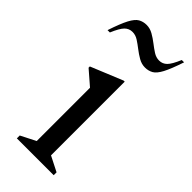

<svg xmlns="http://www.w3.org/2000/svg" viewBox="-223 -719 759 759"><g transform="rotate(45 156.5 -340.0)"><path d="M54 0V-16L117 -48V-346L57 -398V-405L191 -460H197V-48L260 -16V0ZM5 -556Q23 -610 37 -636.5Q51 -663 66 -671.5Q81 -680 100 -680Q119 -680 136.5 -670Q154 -660 170 -647.5Q186 -635 201.5 -625Q217 -615 234 -615Q253 -615 266.5 -628.5Q280 -642 296 -680H309Q291 -626 277 -599.5Q263 -573 248 -564.5Q233 -556 214 -556Q195 -556 177.5 -566Q160 -576 144 -588.5Q128 -601 112.5 -611Q97 -621 80 -621Q61 -621 47.5 -607.5Q34 -594 18 -556Z"/></g></svg>

Font: Spectral
Style: Regular
Weight: 400
Designer: Jean-Baptiste Levee
Foundry: Production Type
Version: Version 2.001